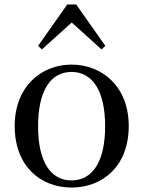

<svg xmlns="http://www.w3.org/2000/svg" viewBox="-20 -827 644 862"><path d="M301 15C441 15 558 -81 558 -261C558 -441 436 -537 301 -537C167 -537 46 -440 46 -261C46 -82 161 15 301 15ZM301 -17C207 -17 151 -101 151 -260C151 -420 207 -504 301 -504C395 -504 452 -420 452 -260C452 -101 395 -17 301 -17ZM436 -605 453 -621 322 -807H282L151 -621L168 -605L302 -726Z"/></svg>

Font: Noto Serif JP Medium
Style: Regular
Weight: 500
Designer: Ryoko NISHIZUKA 西塚涼子 (kana & ideographs); Frank Grießhammer (Latin, Greek & Cyrillic); Wenlong ZHANG 张文龙 (bopomofo); San
Foundry: Adobe
Version: Version 2.001;hotconv 1.1.0;makeotfexe 2.6.0